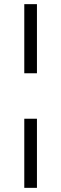

<svg xmlns="http://www.w3.org/2000/svg" viewBox="-20 -725 294 925"><path d="M97 -372V-705H158V-372ZM97 180V-153H158V180Z"/></svg>

Font: Nunito Sans Light
Style: Regular
Weight: 300
Designer: Vernon Adams
Foundry: Vernon Adams
Version: Version 3.101; ttfautohint (v1.8.4.7-5d5b);gftools[0.9.27]